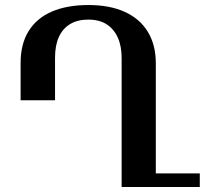

<svg xmlns="http://www.w3.org/2000/svg" viewBox="-20 -744 820 764"><path d="M581 0V-54H775V0ZM332 -724Q417 -724 477 -696.5Q537 -669 568.5 -617Q600 -565 600 -492V0H464V-513Q464 -561 448.5 -595Q433 -629 404 -647.5Q375 -666 331 -666Q289 -666 259.5 -648.5Q230 -631 214.5 -597.5Q199 -564 199 -514V-345H62V-493Q62 -569 94 -620.5Q126 -672 186.5 -698Q247 -724 332 -724Z"/></svg>

Font: Noto Serif Armenian SemiBold
Style: Regular
Weight: 600
Version: Version 2.007